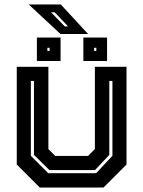

<svg xmlns="http://www.w3.org/2000/svg" viewBox="-20 -839 641 859"><path d="M158 0 55 -103V-540H196.5V-172L227 -141.5H374L404.5 -172V-540H546V-103L443 0ZM196 -64H410L483 -142V-477H469V-146L405 -78H201L132 -146V-477H118V-142ZM353 -566V-671H459V-566ZM145 -566V-671H251V-566ZM192 -611H202V-625H192ZM401 -611H411V-625H401ZM374 -687H250.5L108.5 -819H252ZM284.5 -721 224.5 -784H208.5L269.5 -721Z"/></svg>

Font: Tourney
Style: Bold
Weight: 700
Designer: Tyler Finck
Foundry: Etcetera Type Co
Version: Version 1.015